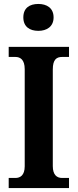

<svg xmlns="http://www.w3.org/2000/svg" viewBox="-20 -951 392 971"><path d="M174 -795C216 -795 251 -816 251 -863C251 -911 216 -931 174 -931C130 -931 98 -911 98 -863C98 -816 130 -795 174 -795ZM24 0H329V-51H294C268 -51 247 -66 247 -111V-600C247 -650 266 -663 294 -663H329V-714H24V-663H58C82 -663 105 -650 105 -601V-110C105 -64 82 -51 58 -51H24Z"/></svg>

Font: Noto Serif Georgian Condensed Bold
Style: Regular
Weight: 700
Width: 3
Designer: Monotype Design Team, Akaki Razmadze
Foundry: Google LLC
Version: Version 2.003